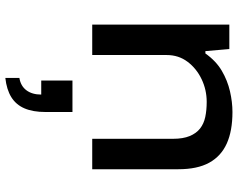

<svg xmlns="http://www.w3.org/2000/svg" viewBox="-108 -472 913 738"><g transform="rotate(90 349.0 -102.5)"><path d="M74 0V-527H168L176 -435H185Q214 -476 251.5 -498Q289 -520 330.5 -529.5Q372 -539 410 -539Q483 -539 531.5 -517Q580 -495 605 -449.5Q630 -404 630 -331V0H513V-311Q513 -349 502.5 -374.5Q492 -400 473.5 -414.5Q455 -429 429 -434.5Q403 -440 371 -440Q325 -440 284 -420.5Q243 -401 217 -366.5Q191 -332 191 -286V0ZM279 334V280Q310 275 326.5 253Q343 231 343 196H289V76H410V180Q410 228 396 260.5Q382 293 353 311Q324 329 279 334Z"/></g></svg>

Font: Archivo Expanded Medium
Style: Regular
Weight: 500
Width: 7
Designer: Hector Gatti
Foundry: Omnibus-Type
Version: Version 2.001